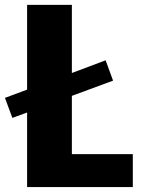

<svg xmlns="http://www.w3.org/2000/svg" viewBox="-27 -763 588 783"><path d="M83.5 0V-304.2L23.4 -282.2L-6.8 -363.8L83.5 -397.5V-743.2H266.1V-465.3L403.8 -517.1L434.1 -434.1L266.1 -372.1V-134.3H514.6V0Z"/></svg>

Font: HaufeMerriweatherSans
Style: Bold
Weight: 700
Designer: Eben Sorkin
Foundry: Eben Sorkin
Version: Version 1.56